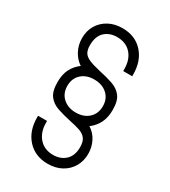

<svg xmlns="http://www.w3.org/2000/svg" viewBox="-199 -860 900 1016"><g transform="rotate(30 251.5 -352.0)"><path d="M258.5 58Q181.5 58 134.8 7Q88 -44 88 -127V-137H143V-126Q143 -68.5 174.5 -32.8Q206 3 259.5 3Q305.5 3 334.8 -24.5Q364 -52 364 -103.5Q364 -139 349.8 -156.5Q335.5 -174 310.8 -182.2Q286 -190.5 254 -197Q205 -207.5 167.5 -220Q130 -232.5 109 -260.2Q88 -288 88 -342.5Q88 -391.5 105.2 -424Q122.5 -456.5 152 -478Q121 -498.5 102.5 -533.2Q84 -568 84 -610Q84 -654 104.2 -688.2Q124.5 -722.5 160.8 -742.2Q197 -762 244.5 -762Q322 -762 368.5 -711.2Q415 -660.5 415 -577V-567H360V-579Q360 -637 328.8 -672Q297.5 -707 243 -707Q197.5 -707 168.2 -679.8Q139 -652.5 139 -597Q139 -571 148 -554.5Q157 -538 181.2 -527Q205.5 -516 250 -506Q299.5 -495.5 336.5 -482.8Q373.5 -470 394.2 -442.8Q415 -415.5 415 -361.5Q415 -314.5 398.5 -281.5Q382 -248.5 351 -225Q383.5 -205 401.2 -170.2Q419 -135.5 419 -94.5Q419 -50.5 398.8 -16Q378.5 18.5 342.5 38.2Q306.5 58 258.5 58ZM254 -251Q302 -252 331 -279.5Q360 -307 360 -352Q360 -397 329.8 -424.5Q299.5 -452 250 -452Q202 -452 172.5 -424.5Q143 -397 143 -352Q143 -305.5 174.2 -278Q205.5 -250.5 254 -251Z"/></g></svg>

Font: Mohave Light
Style: Regular
Weight: 300
Designer: Gumpita Rahayu
Foundry: Tokotype
Version: Version 2.003